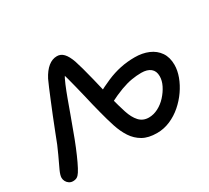

<svg xmlns="http://www.w3.org/2000/svg" viewBox="-140 -946 1302 1194"><g transform="rotate(-30 510.5 -349.0)"><path d="M679 14Q617 14 577 -9Q537 -32 511 -71.5Q485 -111 468 -163.5Q451 -216 436 -275Q428 -304 419.5 -340Q411 -376 402 -414Q393 -452 384 -487.5Q375 -523 367 -553.5Q359 -584 351 -605L366 -594Q352 -572 336 -534Q320 -496 303 -449.5Q286 -403 268.5 -354.5Q251 -306 234 -261Q215 -208 195.5 -160.5Q176 -113 158.5 -76Q141 -39 128 -19Q117 -2 105.5 5Q94 12 76 12Q61 12 49 4Q37 -4 30.5 -16.5Q24 -29 24 -42Q24 -60 38.5 -92Q53 -124 78 -176Q103 -228 131 -304Q151 -356 170.5 -404Q190 -452 207 -493.5Q224 -535 237.5 -567Q251 -599 260 -618Q284 -664 313.5 -688Q343 -712 377 -712Q404 -712 424 -691Q444 -670 460 -625Q467 -604 478.5 -563Q490 -522 501.5 -474Q513 -426 523.5 -382.5Q534 -339 540 -315Q556 -253 572 -203Q588 -153 614.5 -124Q641 -95 683 -95Q717 -95 750 -112Q783 -129 809.5 -158Q836 -187 852.5 -220Q869 -253 869 -285Q869 -322 845.5 -341Q822 -360 779 -360Q746 -360 710 -354Q674 -348 630.5 -332Q587 -316 528 -286L486 -371Q541 -401 590 -422Q639 -443 688.5 -453.5Q738 -464 792 -464Q847 -464 890.5 -445.5Q934 -427 959 -390.5Q984 -354 984 -300Q984 -260 968 -216.5Q952 -173 923.5 -132Q895 -91 857 -58Q819 -25 773.5 -5.5Q728 14 679 14Z"/></g></svg>

Font: Shantell Sans Medium
Style: Regular
Weight: 500
Designer: Stephen Nixon, Anya Danilova, Shantell Martin
Foundry: Arrow Type
Version: Version 1.011;[c5ecc13dd]